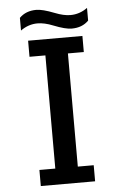

<svg xmlns="http://www.w3.org/2000/svg" viewBox="-60 -921 620 987"><g transform="rotate(-5 250.0 -427.0)"><path d="M426.3 -866.7V-801.3Q393.6 -767.6 338.9 -767.6Q306.2 -767.6 246.1 -791.5Q201.2 -809.6 165.5 -809.6Q118.7 -809.6 78.1 -780.3V-845.7Q111.3 -879.4 165.5 -879.4Q197.3 -879.4 258.3 -855.5Q303.7 -837.4 338.4 -837.4Q386.2 -837.4 426.3 -866.7ZM109.9 -642.1V-725.1H390.1V-642.1H308.1V-58.1H390.1V24.9H109.9V-58.1H191.9V-642.1Z"/></g></svg>

Font: BIZ UDGothic
Style: Bold
Weight: 700
Monospace: yes
Designer: TypeBank Co., Ltd.
Foundry: Morisawa Inc.
Version: Version 1.05